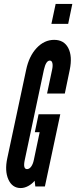

<svg xmlns="http://www.w3.org/2000/svg" viewBox="-20 -945 386 973"><path d="M85 8Q103.5 8 122.8 -2.2Q142 -12.5 155.5 -29L159 0H207.5L285.5 -366H175.5L156.5 -275H181L151.5 -134.5Q147 -113 137.8 -100.5Q128.5 -88 117 -88Q95.5 -88 105.5 -134.5L202.5 -591.5Q213 -638 232.5 -638Q242.5 -638 245.5 -625Q248.5 -612 244 -591.5L218.5 -471H308.5L333.5 -591.5Q347.5 -660 326 -701.5Q304.5 -743 254.5 -743Q204.5 -743 165.8 -701.8Q127 -660.5 112.5 -591L17 -143.5Q3 -79 22.5 -35.5Q42 8 85 8ZM240.5 -824H325.5L346.5 -925H262Z"/></svg>

Font: League Gothic SemiCondensed Italic
Style: Regular
Weight: 400
Width: 4
Designer: The League of Moveable Type
Version: Version 1.600; ttfautohint (v1.8.3)